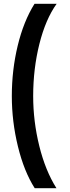

<svg xmlns="http://www.w3.org/2000/svg" viewBox="-20 -770 368 1007"><path d="M42 -266Q42 -403 73 -531Q104 -659 161 -750H277Q219 -669 186.5 -539Q154 -409 154 -266Q154 -134 186 -4.5Q218 125 276 217H162Q106 129 74 -2Q42 -133 42 -266Z"/></svg>

Font: Teachers SemiBold
Style: Regular
Weight: 600
Designer: Alfredo Marco Pradil & Chank Diesel
Version: Version 0.009